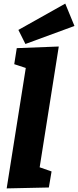

<svg xmlns="http://www.w3.org/2000/svg" viewBox="-20 -1040 433 1065"><path d="M17 5 123 -663 59 -684 73 -773 306 -782 200 -112 266 -89 251 0ZM121 -796 82 -874 342 -1020 393 -896Z"/></svg>

Font: Bitter ExtraBold
Style: Italic
Weight: 800
Italic angle: -9°
Designer: Sol Matas, and Bitter project Authors
Foundry: Sol Matas
Version: Version 2.001